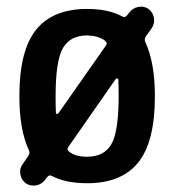

<svg xmlns="http://www.w3.org/2000/svg" viewBox="-20 -558 540 595"><path d="M152.3 -259.8Q152.3 -223.6 153.3 -208Q153.3 -205.1 156.7 -205.1Q160.2 -205.1 161.1 -207L307.6 -416Q314.5 -424.8 305.7 -431.6Q286.1 -447.3 250 -448.2Q197.3 -448.2 174.8 -408.7Q152.3 -369.1 152.3 -259.8ZM347.7 -259.8Q347.7 -295.9 346.7 -311.5Q346.7 -314.5 343.3 -314.9Q339.8 -315.4 338.9 -313.5L192.4 -103.5Q185.5 -94.7 194.3 -87.9Q213.9 -72.3 250 -72.3Q302.7 -72.3 325.2 -111.3Q347.7 -150.4 347.7 -259.8ZM49.8 -48.8 67.4 -74.2Q74.2 -84 69.3 -92.8Q40 -156.2 40 -259.8Q40 -401.4 91.8 -465.8Q143.6 -530.3 250 -530.3Q316.4 -530.3 359.4 -506.8Q367.2 -502 374 -510.7L380.9 -519.5Q391.6 -533.2 408.7 -536.6Q425.8 -540 440.4 -530.3Q454.1 -519.5 457 -502.4Q460 -485.4 450.2 -470.7L432.6 -446.3Q425.8 -436.5 430.7 -426.8Q460 -363.3 460 -259.8Q460 -118.2 408.2 -54.2Q356.4 9.8 250 9.8Q183.6 9.8 140.6 -12.7Q132.8 -17.6 126 -8.8L119.1 0Q108.4 13.7 91.3 16.6Q74.2 19.5 59.6 9.8Q45.9 -1 43 -18.1Q40 -35.2 49.8 -48.8Z"/></svg>

Font: Rounded-X Mgen+ 1mn medium
Style: Regular
Weight: 500
Designer: [Source Han Sans]
Ryoko NISHIZUKA  (kana & ideographs); Paul D. Hunt (Latin, Greek & Cyrillic); Wenlong ZHANG  (bopomofo
Version: Version 1.059.20150602